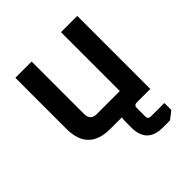

<svg xmlns="http://www.w3.org/2000/svg" viewBox="-192 -658 976 976"><g transform="rotate(-45 295.5 -170.5)"><path d="M71 -158V-525H188V-148Q188 -102 234 -102H399V-525H516V0H229Q71 0 71 -158ZM309 32Q309 -82 422 -82H444V0H419Q399 0 399 20V81Q399 101 419 101H516V151L474 184H422Q309 184 309 70Z"/></g></svg>

Font: Oxanium ExtraLight SemiBold
Style: Regular
Weight: 600
Version: Version 2.000